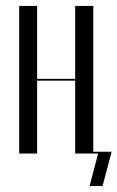

<svg xmlns="http://www.w3.org/2000/svg" viewBox="-20 -515 394 644"><path d="M44.4 -495V0H104.5V-244.4H232.1V0H292.9V-495H232.1V-250.4H104.5V-495ZM323.9 109 354.5 -6H290.9V0H309.1L280.5 109Z"/></svg>

Font: Moniqa Black
Style: Regular
Weight: 900
Designer: Rajesh Rajput
Foundry: Rajesh Rajput
Version: Version 1.000